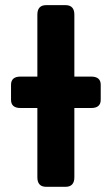

<svg xmlns="http://www.w3.org/2000/svg" viewBox="-20 -720 431 740"><path d="M59.1 -303.7Q22.5 -303.7 22.5 -335.4V-393.1Q22.5 -424.8 59.1 -424.8H124V-663.6Q124 -700.2 158.2 -700.2H232.4Q266.6 -700.2 266.6 -663.6V-424.8H331.5Q368.2 -424.8 368.2 -393.1V-335.4Q368.2 -303.7 331.5 -303.7H266.6V-36.6Q266.6 0 232.4 0H158.2Q124 0 124 -36.6V-303.7Z"/></svg>

Font: Istok
Style: Bold
Weight: 700
Designer: Andrey V. Panov
Foundry: Andrey V. Panov
Version: Version 1.0.1